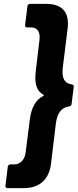

<svg xmlns="http://www.w3.org/2000/svg" viewBox="-20 -820 399 987"><path d="M103 147C183 147 232 103 242 23L267 -184C274 -239 296 -268 336 -273C343 -274 348 -279 348 -286L359 -373C360 -380 357 -385 349 -386C311 -391 296 -419 303 -474L328 -677C337 -757 299 -800 219 -800H134C127 -800 122 -795 121 -788L109 -691C108 -684 112 -679 119 -679H142C171 -679 188 -655 183 -616L164 -455C156 -391 168 -352 203 -333C207 -331 206 -329 203 -327C163 -307 141 -267 133 -203L112 -38C108 1 84 25 55 25H33C26 25 21 30 20 37L8 135C7 142 11 147 18 147Z"/></svg>

Font: Barlow Semi Condensed
Style: Bold Italic
Weight: 700
Width: 4
Italic angle: -7°
Designer: Jeremy Tribby
Foundry: Tribby Type
Version: Version 1.422;hotconv 1.0.109;makeotfexe 2.5.65596